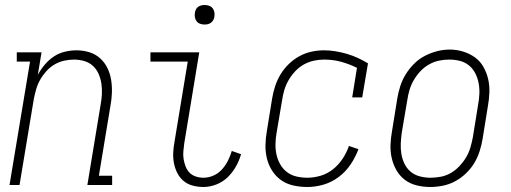

<svg xmlns="http://www.w3.org/2000/svg" viewBox="-20 -739 2040 767"><path d="M18 0 100 -493H47V-530H146L131 -440Q143 -462 159 -481Q175 -500 195.5 -513.5Q216 -527 239.5 -532.5Q263 -538 285 -538Q312 -538 336.5 -530.5Q361 -523 379.5 -506.5Q398 -490 409 -467.5Q420 -445 424 -419.5Q428 -394 427 -367.5Q426 -341 421 -315L375 -37H428V0H329L382 -321Q386 -342 387 -363.5Q388 -385 385 -405Q382 -425 374 -443.5Q366 -462 351.5 -475.5Q337 -489 317 -495Q297 -501 276 -501Q256 -501 236 -496.5Q216 -492 198 -481.5Q180 -471 165.5 -455Q151 -439 140.5 -420.5Q130 -402 124.5 -382.5Q119 -363 115 -343L58 0Z M793 8Q771 8 750 2.5Q729 -3 713.5 -16Q698 -29 688.5 -47.5Q679 -66 675 -86.5Q671 -107 672 -129Q673 -151 677 -172L730 -493H581V-530H776L716 -166Q714 -151 712.5 -135Q711 -119 713.5 -103.5Q716 -88 721.5 -74Q727 -60 737 -49.5Q747 -39 762 -34Q777 -29 793 -29Q813 -29 832.5 -37.5Q852 -46 866.5 -62Q881 -78 890.5 -97Q900 -116 906 -136L943 -123Q936 -98 922.5 -74Q909 -50 889.5 -31Q870 -12 844 -2Q818 8 793 8ZM797 -641Q788 -641 779.5 -644Q771 -647 765.5 -654Q760 -661 758.5 -670.5Q757 -680 759 -690Q760 -696 763 -702Q766 -708 772 -712Q778 -716 784.5 -717.5Q791 -719 797 -719Q807 -719 815.5 -716Q824 -713 829.5 -706Q835 -699 836.5 -689.5Q838 -680 836 -670Q835 -664 831.5 -658Q828 -652 822.5 -648Q817 -644 810.5 -642.5Q804 -641 797 -641Z M1208 8Q1179 8 1152 2Q1125 -4 1103.5 -19Q1082 -34 1067.5 -56.5Q1053 -79 1046.5 -105Q1040 -131 1040.5 -159Q1041 -187 1046 -215L1067 -345Q1071 -370 1079 -394.5Q1087 -419 1100.5 -441.5Q1114 -464 1133.5 -483Q1153 -502 1176 -514.5Q1199 -527 1224 -532.5Q1249 -538 1274 -538Q1298 -538 1321.5 -534Q1345 -530 1367 -523.5Q1389 -517 1409.5 -507.5Q1430 -498 1450 -486L1427 -350H1387L1406 -468Q1376 -483 1343.5 -492Q1311 -501 1275 -501Q1254 -501 1233.5 -496.5Q1213 -492 1194 -481.5Q1175 -471 1159.5 -454.5Q1144 -438 1133 -419Q1122 -400 1116 -380Q1110 -360 1107 -339L1085 -209Q1081 -187 1080.5 -164.5Q1080 -142 1084.5 -121.5Q1089 -101 1099.5 -82.5Q1110 -64 1126.5 -51.5Q1143 -39 1164 -34Q1185 -29 1208 -29Q1234 -29 1261 -37Q1288 -45 1310.5 -63Q1333 -81 1349 -105.5Q1365 -130 1374 -156L1412 -143Q1400 -111 1380.5 -82Q1361 -53 1333 -32Q1305 -11 1272.5 -1.5Q1240 8 1208 8Z M1698 8Q1671 8 1644.5 1.5Q1618 -5 1597.5 -20.5Q1577 -36 1564 -58.5Q1551 -81 1545 -107Q1539 -133 1540 -160.5Q1541 -188 1546 -215L1567 -345Q1571 -370 1579 -395Q1587 -420 1601 -442.5Q1615 -465 1634.5 -484.5Q1654 -504 1677.5 -516Q1701 -528 1726 -534.5Q1751 -541 1777 -541Q1804 -541 1830 -533Q1856 -525 1877 -510Q1898 -495 1911 -472Q1924 -449 1930 -423.5Q1936 -398 1935 -370Q1934 -342 1929 -315L1908 -185Q1904 -160 1896 -135Q1888 -110 1874.5 -87.5Q1861 -65 1841 -46Q1821 -27 1797.5 -14.5Q1774 -2 1748.5 3Q1723 8 1698 8ZM1699 -29Q1720 -29 1741 -33Q1762 -37 1781 -48Q1800 -59 1815.5 -75.5Q1831 -92 1842 -110.5Q1853 -129 1859 -149.5Q1865 -170 1869 -191L1890 -321Q1894 -342 1895 -364Q1896 -386 1892 -407Q1888 -428 1878.5 -446.5Q1869 -465 1853 -478Q1837 -491 1816.5 -496Q1796 -501 1774 -501Q1753 -501 1732.5 -496.5Q1712 -492 1693 -481Q1674 -470 1659 -454Q1644 -438 1633 -419Q1622 -400 1616 -380Q1610 -360 1607 -339L1585 -209Q1582 -188 1581 -166Q1580 -144 1583.5 -123.5Q1587 -103 1596 -84.5Q1605 -66 1620.5 -53Q1636 -40 1657 -34.5Q1678 -29 1699 -29Z"/></svg>

Font: Iosevka Slab Extralight
Style: Italic
Weight: 200
Italic angle: -9°
Monospace: yes
Designer: Belleve Invis
Foundry: Belleve Invis
Version: Version 11.1.1; ttfautohint (v1.8.3)